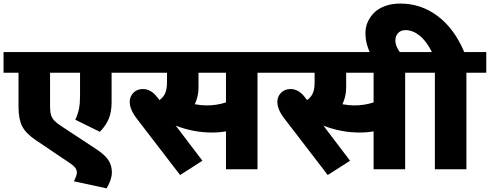

<svg xmlns="http://www.w3.org/2000/svg" viewBox="-35 -944 2733 1071"><path d="M393.8 18.7Q393.8 -7.6 360.5 -30.3L163.8 -162.8Q108.7 -200.2 88.5 -240.1Q68.3 -280.1 68.3 -347.8V-538.4H-15.2V-653.7H688.6V-538.4H587.5V-373.6Q587.5 -321 572.3 -283.1Q557.1 -245.2 522.2 -208.8L385.2 -276Q399.9 -308.9 405.7 -337.7Q411.5 -366.5 411.5 -409V-538.4H244.2V-349.3Q244.2 -320 249.7 -302.3Q255.3 -284.6 268.2 -271Q281.1 -257.3 308.9 -239.1L502.5 -111.7Q549.5 -80.9 569.3 -51.3Q589 -21.7 589 17.7Q589 57.1 559.7 106.7L377.1 67.2Q393.8 34.9 393.8 18.7Z M688.6 -375.6Q688.6 -405.5 709 -426.4Q729.5 -447.4 762.4 -447.4Q807.4 -447.4 842.8 -400.9L854.4 -385.7Q876.6 -401.4 886.5 -424.4Q896.4 -447.4 896.4 -482.8V-538.4H658.2V-653.7H1512.1V-538.4H1401.4V0H1225.5V-211.3Q1190.6 -204.8 1146.6 -204.8Q1043.5 -204.8 945.4 -243.2L1094 -47.5L969.7 32.4L728.5 -281.6Q688.6 -332.7 688.6 -375.6ZM1117.8 -355.9Q1172.9 -355.9 1225.5 -372.6V-538.4H1072.3V-455.5Q1072.3 -406.5 1051.6 -362.5Q1089.5 -355.9 1117.8 -355.9Z M1512.1 -375.6Q1512.1 -405.5 1532.6 -426.4Q1553.1 -447.4 1585.9 -447.4Q1630.9 -447.4 1666.3 -400.9L1678 -385.7Q1700.2 -401.4 1710.1 -424.4Q1719.9 -447.4 1719.9 -482.8V-538.4H1481.8V-653.7H2335.7V-538.4H2225V0H2049V-211.3Q2014.2 -204.8 1970.2 -204.8Q1867 -204.8 1769 -243.2L1917.6 -47.5L1793.2 32.4L1552.1 -281.6Q1512.1 -332.7 1512.1 -375.6ZM1941.4 -355.9Q1996.5 -355.9 2049 -372.6V-538.4H1895.9V-455.5Q1895.9 -406.5 1875.1 -362.5Q1913 -355.9 1941.4 -355.9Z M2390.8 0V-538.4H2305.4V-653.7H2374.1Q2343.8 -714.9 2305.6 -745.4Q2267.4 -776 2227.5 -776Q2200.7 -776 2185.5 -759.6Q2170.4 -743.2 2170.4 -717.9Q2170.4 -679 2212.3 -632.5H2038.4Q2003.5 -693.1 2003.5 -759.9Q2003.5 -822 2049.5 -870.6Q2072.3 -894.8 2110.7 -909.5Q2149.1 -924.2 2197.7 -924.2Q2314 -924.2 2406.7 -854.1Q2499.5 -784.1 2554.6 -653.7H2677.5V-538.4H2566.7V0Z"/></svg>

Font: Khula ExtraBold
Style: Regular
Weight: 800
Designer: Erin McLaughlin, Steve Matteson
Version: Version 1.002;PS 1.0;hotconv 1.0.72;makeotf.lib2.5.5900; ttf